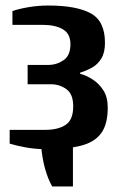

<svg xmlns="http://www.w3.org/2000/svg" viewBox="-20 -530 445 695"><path d="M169 145Q154 119 143.5 82Q133 45 129 0L244 -35V145ZM145 10Q108 10 73 3.5Q38 -3 15 -10V-60H145Q190 -60 217.5 -78Q245 -96 245 -145Q245 -190 220 -207.5Q195 -225 165 -225H80V-295H155Q185 -295 210 -312Q235 -329 235 -370Q235 -408 207.5 -424Q180 -440 135 -440H25V-490Q48 -498 83 -504Q118 -510 155 -510Q256 -510 308 -482Q360 -454 360 -375Q360 -340 347 -318.5Q334 -297 313.5 -285.5Q293 -274 270 -267V-263Q293 -257 316 -242Q339 -227 354.5 -202.5Q370 -178 370 -140Q370 -80 346 -47.5Q322 -15 272.5 -2.5Q223 10 145 10Z"/></svg>

Font: Cuprum
Style: Regular
Weight: 400
Designer: Jovanny Lemonad
Foundry: Jovanny Lemonad
Version: Version 3.000